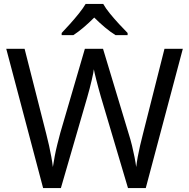

<svg xmlns="http://www.w3.org/2000/svg" viewBox="-20 -964 970 984"><path d="M917 -714 727 0H636L497 -468Q491 -489 485 -511Q479 -533 474 -553Q469 -573 465.5 -587.5Q462 -602 461 -609Q460 -602 457.5 -587.5Q455 -573 450 -553Q445 -533 439.5 -510.5Q434 -488 427 -465L292 0H201L12 -714H106L217 -278Q225 -247 231.5 -217.5Q238 -188 243 -160.5Q248 -133 251 -108Q255 -134 260.5 -163.5Q266 -193 273.5 -223Q281 -253 289 -283L415 -714H508L639 -280Q649 -249 656.5 -218Q664 -187 669.5 -159Q675 -131 678 -108Q681 -133 686 -160.5Q691 -188 698 -218Q705 -248 713 -279L823 -714ZM509 -944Q521 -922 543.5 -894.5Q566 -867 590.5 -840.5Q615 -814 634 -795V-784H572Q546 -800 518 -823.5Q490 -847 463 -874Q436 -847 409 -824Q382 -801 356 -784H296V-795Q315 -815 338.5 -841Q362 -867 384 -894.5Q406 -922 419 -944Z"/></svg>

Font: Noto Sans Bamum
Style: Regular
Weight: 400
Designer: Monotype Design Team
Foundry: Monotype Imaging Inc.
Version: Version 2.001